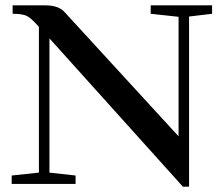

<svg xmlns="http://www.w3.org/2000/svg" viewBox="-20 -683 828 713"><path d="M23.4 0V-31.2L124.5 -42V-583.5L122.1 -585.9Q95.2 -616.2 79.1 -624Q63 -631.8 26.9 -631.8V-663.1H147.9Q196.8 -663.1 218.8 -639.2L643.1 -176.8V-620.6L539.6 -631.8V-663.1H767.6V-631.8L682.1 -621.6V10.3H659.2L163.6 -540.5V-42L260.7 -31.2V0Z"/></svg>

Font: Elstob 10pt Medium
Style: Regular
Weight: 500
Designer: Peter S. Baker
Version: Version 1.015